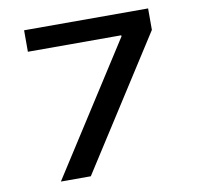

<svg xmlns="http://www.w3.org/2000/svg" viewBox="-76 -749 852 828"><g transform="rotate(-10 350.0 -335.0)"><path d="M82 -576H491V-571L125 0H256L625 -576V-670H82Z"/></g></svg>

Font: LT Wave Medium
Style: Regular
Weight: 500
Designer: Daniel Lyons
Version: Version 2.5 (Glyphs App)